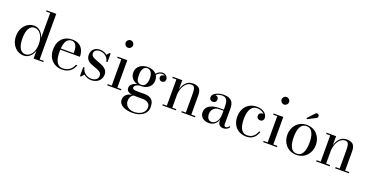

<svg xmlns="http://www.w3.org/2000/svg" viewBox="-34 -1697 5576 2894"><g transform="rotate(20 2754.0 -250.0)"><path d="M572.5 -19.5H507.5V-750H351.5V-730.5H417V-332.5C391.5 -414 335 -469.5 257.5 -469.5C152.5 -469.5 51.5 -379.5 51.5 -229.5C51.5 -79.5 152.5 9.5 257.5 9.5C335 9.5 391.5 -45.5 417 -126.5V0H572.5ZM417 -229.5C417 -94.5 349.5 -17.5 275 -17.5C197 -17.5 154.5 -95.5 154.5 -229.5C154.5 -363.5 197 -442.5 275 -442.5C349.5 -442.5 417 -364.5 417 -229.5Z M1071.5 -130.5H1049C1024 -61.5 967.5 -11.5 878 -11.5C774 -11.5 748.5 -115.5 748.5 -230C748.5 -241.5 748.5 -252.5 749 -263.5H1064C1064 -372.5 1011.5 -469.5 866.5 -469.5C738 -469.5 645.5 -380 645.5 -230C645.5 -80 745 10 872.5 10C981 10 1045.5 -50 1071.5 -130.5ZM866.5 -450.5C950.5 -450.5 958 -349.5 958 -283H750C757.5 -375 786 -450.5 866.5 -450.5Z M1181 10 1221 -35C1253 -7.5 1296.5 10 1342 10C1435.5 10 1506.5 -49.5 1506.5 -138.5C1506.5 -305 1228.5 -269.5 1228.5 -379.5C1228.5 -422.5 1268 -448.5 1315.5 -448.5C1398 -448.5 1457 -388.5 1462 -330H1482V-469.5H1464.5L1427.5 -428C1399 -452.5 1359.5 -469 1314.5 -469C1220 -469 1178 -403 1178 -339C1178 -164 1443 -221 1443 -95.5C1443 -37 1390 -11 1334 -11C1260 -11 1195 -67.5 1184 -136H1164V10Z M1638.5 -700C1638.5 -667 1665.5 -639.5 1698.5 -639.5C1731.5 -639.5 1758.5 -667 1758.5 -700C1758.5 -733 1731.5 -760 1698.5 -760C1665.5 -760 1638.5 -733 1638.5 -700ZM1598 -19.5V0H1818.5V-19.5H1753V-460H1598V-440.5H1663V-19.5Z M1907.5 -73C1907.5 -26.5 1942.5 -3 2000 5.5C1952 11 1875.5 43.5 1875.5 125C1875.5 219.5 1977 260 2097.5 260C2212 260 2326 208 2326 82C2326 -53.5 2235.5 -70.5 2160.5 -70.5C2132 -70.5 2107.5 -69.5 2072.5 -69.5C2018 -69.5 1977 -71.5 1977 -106C1977 -136.5 2020 -157 2059 -164.5C2066 -163.5 2073 -163.5 2079.5 -163.5C2160.5 -163.5 2253.5 -206 2253.5 -316.5C2253.5 -349 2245.5 -375.5 2232.5 -397C2258.5 -435 2296 -446 2322.5 -446C2341.5 -446 2356 -439.5 2366.5 -429.5C2361.5 -431 2356.5 -431.5 2351.5 -431.5C2327.5 -431.5 2301 -418.5 2301 -385C2301 -352 2326.5 -334.5 2351.5 -334.5C2376.5 -334.5 2404.5 -347 2404.5 -389.5C2404.5 -427.5 2370 -465 2321 -465C2292.5 -465 2250.5 -451.5 2221.5 -412C2187 -452.5 2131 -469.5 2079.5 -469.5C1998.5 -469.5 1900.5 -427 1900.5 -316.5C1900.5 -235 1954 -190.5 2014.5 -172.5C1953.5 -158 1907.5 -124 1907.5 -73ZM1993 -316.5C1993 -390.5 2020.5 -450 2079.5 -450C2138.5 -450 2166 -390.5 2166 -316.5C2166 -242.5 2138.5 -183 2079.5 -183C2000.5 -183 1993 -242.5 1993 -316.5ZM1966.5 114.5C1966.5 67.5 1983 31 2023.5 8C2033.5 8.5 2044.5 9 2056 9H2172.5C2237.5 9 2290 43 2290 101.5C2290 188.5 2211.5 238.5 2111.5 238.5C2016 238.5 1966.5 178 1966.5 114.5Z M2481.5 -19.5V0H2699V-19.5H2634.5V-224.5C2634.5 -310.5 2682.5 -445.5 2790.5 -445.5C2845.5 -445.5 2851.5 -388.5 2851.5 -304.5V-19.5H2786.5V0H3005V-19.5H2939.5V-319.5C2939.5 -406.5 2919 -469.5 2803.5 -469.5C2704.5 -469.5 2655 -391.5 2634.5 -314V-460H2481.5V-440.5H2547V-19.5Z M3308 -257C3166 -257 3086.5 -202.5 3086.5 -113.5C3086.5 -37.5 3142.5 10 3229 10C3304 10 3354 -33 3375 -101.5V-77.5C3375 -12.5 3415 10 3462 10C3505.5 10 3537.5 -11.5 3555 -39L3545.5 -57C3534 -35 3509.5 -19 3492.5 -19C3467.5 -19 3462.5 -36.5 3462.5 -58.5V-304.5C3462.5 -385.5 3439.5 -468 3302 -468C3211 -468 3121.5 -428 3121.5 -366C3121.5 -330 3145.5 -311 3176 -311C3203.5 -311 3233 -328 3233 -368C3233 -400.5 3207 -419.5 3180 -421C3208 -439.5 3249.5 -448.5 3284.5 -448.5C3364.5 -448.5 3375 -376.5 3375 -304.5V-257ZM3260 -19.5C3207.5 -19.5 3185 -70.5 3185 -120.5C3185 -175 3220 -240 3308 -240H3375V-183C3375 -73.5 3315.5 -19.5 3260 -19.5Z M4008.5 -130.5H3987.5C3960.5 -62.5 3917.5 -13.5 3835.5 -13.5C3733 -13.5 3705.5 -115.5 3705.5 -230C3705.5 -324 3728 -449.5 3843 -449.5C3887 -449.5 3934.5 -431 3959.5 -399.5C3954.5 -400.5 3949.5 -401.5 3944 -401.5C3913.5 -401.5 3887 -382.5 3887 -347.5C3887 -307.5 3919 -291.5 3944 -291.5C3974.5 -291.5 3998 -312.5 3998 -348.5C3998 -410.5 3935 -470 3833 -470C3682 -470 3600.5 -360 3600.5 -230C3600.5 -80 3697.5 10 3828.5 10C3929.5 10 3982.5 -50 4008.5 -130.5Z M4140.5 -700C4140.5 -667 4167.5 -639.5 4200.5 -639.5C4233.5 -639.5 4260.5 -667 4260.5 -700C4260.5 -733 4233.5 -760 4200.5 -760C4167.5 -760 4140.5 -733 4140.5 -700ZM4100 -19.5V0H4320.5V-19.5H4255V-460H4100V-440.5H4165V-19.5Z M4733 -618.5C4749.5 -627 4756 -651 4746.5 -667.5C4737 -684 4710.5 -694.5 4690.5 -673L4589.5 -564L4601.5 -550.5ZM4403 -230C4403 -100 4491.5 10 4632.5 10C4773.5 10 4861 -100 4861 -230C4861 -360 4773.5 -469.5 4632.5 -469.5C4491.5 -469.5 4403 -360 4403 -230ZM4506 -230C4506 -324 4524.5 -450.5 4632.5 -450.5C4740 -450.5 4759 -324 4759 -230C4759 -136 4740 -9.5 4632.5 -9.5C4524.5 -9.5 4506 -136 4506 -230Z M4949 -19.5V0H5166.5V-19.5H5102V-224.5C5102 -310.5 5150 -445.5 5258 -445.5C5313 -445.5 5319 -388.5 5319 -304.5V-19.5H5254V0H5472.5V-19.5H5407V-319.5C5407 -406.5 5386.5 -469.5 5271 -469.5C5172 -469.5 5122.5 -391.5 5102 -314V-460H4949V-440.5H5014.5V-19.5Z"/></g></svg>

Font: Bodoni* 11
Style: Regular
Weight: 400
Version: Version 2.3